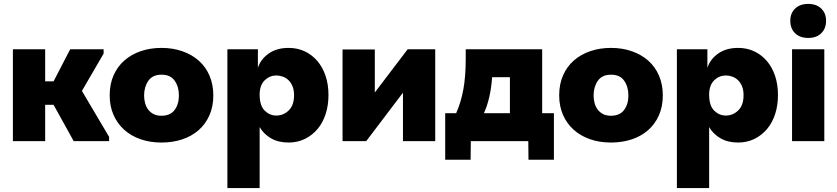

<svg xmlns="http://www.w3.org/2000/svg" viewBox="-20 -722 4282 982"><path d="M46 -470H211V-306H254L339 -470H510V-448L399 -257L538 -22V0H357L254 -186H211V0H46Z M806 7Q747 7 698.5 -10Q650 -27 615 -58.5Q580 -90 560.5 -134.5Q541 -179 541 -234Q541 -292 561 -337Q581 -382 616.5 -413Q652 -444 700.5 -460.5Q749 -477 806 -477Q865 -477 914 -459.5Q963 -442 998 -410.5Q1033 -379 1052 -334Q1071 -289 1071 -234Q1071 -177 1051 -132Q1031 -87 995.5 -56Q960 -25 911.5 -9Q863 7 806 7ZM806 -130Q851 -130 873 -159.5Q895 -189 895 -234Q895 -278 873.5 -309Q852 -340 806 -340Q760 -340 738.5 -308.5Q717 -277 717 -234Q717 -214 722 -195Q727 -176 738 -161.5Q749 -147 765.5 -138.5Q782 -130 806 -130Z M1143 240V-470H1299V-375Q1313 -419 1354 -448Q1395 -477 1456 -477Q1502 -477 1539.5 -459Q1577 -441 1604 -409Q1631 -377 1645.5 -333Q1660 -289 1660 -236Q1660 -183 1645.5 -138.5Q1631 -94 1604 -62Q1577 -30 1539.5 -11.5Q1502 7 1456 7Q1403 7 1365.5 -15Q1328 -37 1308 -72V240ZM1394 -336Q1360 -336 1335 -312.5Q1310 -289 1308 -244V-234Q1309 -180 1334.5 -155.5Q1360 -131 1393 -131Q1430 -131 1457 -157.5Q1484 -184 1484 -235Q1484 -262 1476 -281Q1468 -300 1455.5 -312Q1443 -324 1426.5 -330Q1410 -336 1394 -336Z M1732 -469H1897V-249L2065 -470H2206V0H2041V-248L1853 0H1732Z M2257 -143H2313Q2338 -199 2350 -265.5Q2362 -332 2362 -421V-470H2753V-143H2813V95H2683L2682 0H2388L2387 95H2257ZM2497 -327Q2493 -272 2482.5 -226Q2472 -180 2455 -143H2588V-327Z M3105 7Q3046 7 2997.5 -10Q2949 -27 2914 -58.5Q2879 -90 2859.5 -134.5Q2840 -179 2840 -234Q2840 -292 2860 -337Q2880 -382 2915.5 -413Q2951 -444 2999.5 -460.5Q3048 -477 3105 -477Q3164 -477 3213 -459.5Q3262 -442 3297 -410.5Q3332 -379 3351 -334Q3370 -289 3370 -234Q3370 -177 3350 -132Q3330 -87 3294.5 -56Q3259 -25 3210.5 -9Q3162 7 3105 7ZM3105 -130Q3150 -130 3172 -159.5Q3194 -189 3194 -234Q3194 -278 3172.5 -309Q3151 -340 3105 -340Q3059 -340 3037.5 -308.5Q3016 -277 3016 -234Q3016 -214 3021 -195Q3026 -176 3037 -161.5Q3048 -147 3064.5 -138.5Q3081 -130 3105 -130Z M3442 240V-470H3598V-375Q3612 -419 3653 -448Q3694 -477 3755 -477Q3801 -477 3838.5 -459Q3876 -441 3903 -409Q3930 -377 3944.5 -333Q3959 -289 3959 -236Q3959 -183 3944.5 -138.5Q3930 -94 3903 -62Q3876 -30 3838.5 -11.5Q3801 7 3755 7Q3702 7 3664.5 -15Q3627 -37 3607 -72V240ZM3693 -336Q3659 -336 3634 -312.5Q3609 -289 3607 -244V-234Q3608 -180 3633.5 -155.5Q3659 -131 3692 -131Q3729 -131 3756 -157.5Q3783 -184 3783 -235Q3783 -262 3775 -281Q3767 -300 3754.5 -312Q3742 -324 3725.5 -330Q3709 -336 3693 -336Z M4031 -470H4196V0H4031ZM4114 -528Q4071 -528 4046.5 -552Q4022 -576 4022 -616Q4022 -654 4046.5 -678Q4071 -702 4114 -702Q4156 -702 4180.5 -678Q4205 -654 4205 -616Q4205 -576 4180.5 -552Q4156 -528 4114 -528Z"/></svg>

Font: Tilda Sans Black
Style: Regular
Weight: 900
Designer: ParaType Ltd
Foundry: ParaType Ltd
Version: Version 1.009